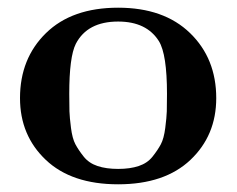

<svg xmlns="http://www.w3.org/2000/svg" viewBox="-20 -473 615 499"><path d="M32 -218Q32 -321 99.5 -387Q167 -453 287 -453Q406 -453 474 -387Q542 -321 542 -218Q542 -121 475 -57.5Q408 6 287 6Q166 6 99 -57.5Q32 -121 32 -218ZM160 -229Q160 -199 160.5 -183.5Q161 -168 164.5 -140.5Q168 -113 176 -98Q184 -83 197.5 -66Q211 -49 233.5 -41.5Q256 -34 287 -34Q318 -34 340.5 -41.5Q363 -49 376.5 -66Q390 -83 398 -98Q406 -113 409.5 -140.5Q413 -168 413.5 -183.5Q414 -199 414 -229Q414 -332 393 -366Q361 -417 287 -417Q207 -417 177 -359Q160 -325 160 -229Z"/></svg>

Font: CMU Serif
Style: Bold
Weight: 700
Version: Version 0.7.0